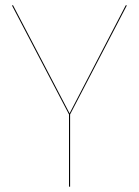

<svg xmlns="http://www.w3.org/2000/svg" viewBox="-20 -700 521 720"><path d="M455.9 -680.1H451.5L240.9 -274.9L29 -680.1H24.6L238.8 -270.9V0H242.9V-271Z"/></svg>

Font: Fira Sans Four
Style: Regular
Weight: 100
Designer: Carrois Corporate & Edenspiekermann AG
Foundry: Carrois Corporate GbR & Edenspiekermann AG
Version: Version 4.203;PS 004.203;hotconv 1.0.88;makeotf.lib2.5.64775